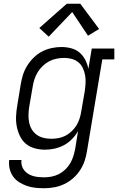

<svg xmlns="http://www.w3.org/2000/svg" viewBox="-20 -788 640 1021"><path d="M215 213Q191 213 167.5 210.5Q144 208 122.5 200.5Q101 193 82 181Q63 169 50 151Q37 133 31.5 110Q26 87 29 63H94Q92 78 96 92.5Q100 107 109 118Q118 129 130 136.5Q142 144 156 148Q170 152 185 153.5Q200 155 215 155Q235 155 255 151Q275 147 293.5 137.5Q312 128 327.5 113Q343 98 353.5 80Q364 62 370 42.5Q376 23 380 3L395 -91Q382 -68 362.5 -48Q343 -28 319 -15.5Q295 -3 269.5 2.5Q244 8 219 8Q191 8 164 0.5Q137 -7 117 -24Q97 -41 85.5 -65.5Q74 -90 69 -116.5Q64 -143 65.5 -171.5Q67 -200 72 -228L90 -338Q94 -364 102 -389.5Q110 -415 124.5 -438.5Q139 -462 159.5 -482Q180 -502 204.5 -514.5Q229 -527 255 -532.5Q281 -538 307 -538Q334 -538 359.5 -531Q385 -524 403.5 -508Q422 -492 433.5 -469.5Q445 -447 450 -422L468 -530H588V-472H524L443 13Q439 40 430.5 66Q422 92 406.5 116Q391 140 369 159.5Q347 179 321.5 191Q296 203 269 208Q242 213 215 213ZM252 -50Q271 -50 290.5 -53.5Q310 -57 327.5 -66Q345 -75 360.5 -89.5Q376 -104 386.5 -121Q397 -138 403 -157Q409 -176 412 -195L431 -305Q434 -326 435 -347Q436 -368 432.5 -388Q429 -408 420.5 -426Q412 -444 397 -456.5Q382 -469 362.5 -474.5Q343 -480 322 -480Q301 -480 281 -476Q261 -472 242.5 -462.5Q224 -453 208 -438Q192 -423 181 -405Q170 -387 163.5 -367.5Q157 -348 154 -328L135 -218Q132 -198 131.5 -177Q131 -156 135 -136.5Q139 -117 149 -100Q159 -83 175 -71.5Q191 -60 211 -55Q231 -50 252 -50ZM239 -593 189 -639 335 -768H407L507 -634L448 -598L364 -724Z"/></svg>

Font: Iosevka Curly Slab LtExObl
Style: Regular
Weight: 300
Width: 7
Italic angle: -9°
Monospace: yes
Designer: Belleve Invis
Foundry: Belleve Invis
Version: Version 11.1.0; ttfautohint (v1.8.3)